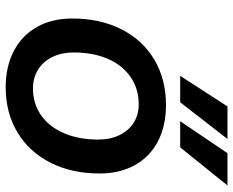

<svg xmlns="http://www.w3.org/2000/svg" viewBox="-94 -732 837 690"><g transform="rotate(90 325.0 -386.5)"><path d="M46 -227Q46 -328 85 -404.5Q124 -481 194.5 -522.5Q265 -564 357 -564Q432 -564 487.5 -535Q543 -506 573 -452Q603 -398 603 -326Q603 -225 564 -148.5Q525 -72 455 -30Q385 12 293 12Q218 12 162 -17.5Q106 -47 76 -101Q46 -155 46 -227ZM297 -86Q352 -86 393.5 -115Q435 -144 458 -197Q481 -250 481 -320Q481 -364 465 -397Q449 -430 420.5 -448Q392 -466 354 -466Q299 -466 256.5 -437Q214 -408 191 -355Q168 -302 168 -232Q168 -190 184 -156.5Q200 -123 229.5 -104.5Q259 -86 297 -86ZM362 -785H479L347 -615H252ZM530 -785H646L509 -615H415Z"/></g></svg>

Font: Azeret Mono Medium
Style: Italic
Weight: 500
Italic angle: -12°
Designer: Martin Vácha
Foundry: Displaay
Version: Version 1.000; Glyphs 3.0.3, build 3074